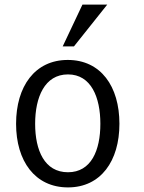

<svg xmlns="http://www.w3.org/2000/svg" viewBox="-20 -803 625 836"><path d="M302 -601 447 -783H339L253 -601ZM417 -264C417 -148 377 -53 276 -53C174 -53 133 -148 133 -264C133 -379 174 -479 276 -479C377 -479 417 -379 417 -264ZM500 -264C500 -427 419 -542 275 -542C132 -542 50 -427 50 -264C50 -102 132 13 276 13C419 13 500 -102 500 -264Z"/></svg>

Font: Repo
Style: Regular
Weight: 400
Designer: Stefan Peev
Foundry: Context Ltd
Version: Version 0.000